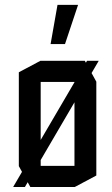

<svg xmlns="http://www.w3.org/2000/svg" viewBox="-20 -753 451 773"><path d="M33.6 0V-1.3L330.4 -508.3H377V-507.3L80.2 0ZM143.8 -423.1V-508.3H321.5L367.8 -424.1V-423.1ZM102.2 0 55.8 -84.2V-85.2H279.8V0ZM55.8 -85.2V-462L142.8 -508.3H143.8V-85.2ZM279.8 0V-423.1H367.8V-46.4L280.8 0ZM183.7 -575.6 211.5 -733.4H294V-732.4L241.7 -575.6Z"/></svg>

Font: Foldit Thin
Style: Regular
Weight: 100
Designer: Sophia Tai
Foundry: Sophia Tai
Version: Version 1.003